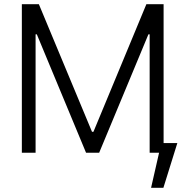

<svg xmlns="http://www.w3.org/2000/svg" viewBox="-20 -727 883 914"><path d="M165 -707 418 -99.6H424.8L676.8 -707H758.8V-45.9H824.2L757.8 167H699.2L737.3 0H692.4V-563.5H686.5L452.1 0H389.6L155.3 -563.5H149.4V0H84V-707Z"/></svg>

Font: Pretendard JP Light
Style: Regular
Weight: 300
Designer: Base glyphs from Inter by Rasmus Andersson; Hangeul glyphs from Noto Sans CJK(Source Han Sans) by Jang Soo-young and Kan
Foundry: Kil Hyung-jin
Version: Version 1.309